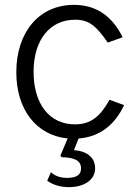

<svg xmlns="http://www.w3.org/2000/svg" viewBox="-20 -560 567 789"><path d="M371 131C371 98 350 62 284 57L303 9C391 3 453 -49 490 -128L430 -150C394 -85 356 -49 288 -49C183 -49 118 -133 118 -265C118 -395 184 -479 289 -479C349 -479 377 -450 423 -385L484 -407C446 -483 386 -540 284 -540C139 -540 47 -426 47 -263C47 -111 128 -4 258 9L228 80L233 86C288 87 313 101 313 132C313 158 295 171 256 171C225 171 206 162 189 148L174 183C200 201 230 209 264 209C322 209 371 182 371 131Z"/></svg>

Font: Cheyenne Sans Light
Style: Regular
Weight: 300
Designer: The Public Sans project authors (U.S. Web Design System), Libre Franklin designed by Pablo Impallari and Rodrigo Fuenzal
Foundry: The Cheyenne Sans Project Authors
Version: Version 2.007